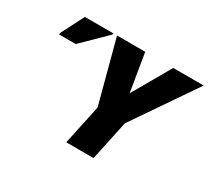

<svg xmlns="http://www.w3.org/2000/svg" viewBox="-140 -939 1261 1163"><g transform="rotate(30 490.5 -357.0)"><path d="M432 0H623L682 -277L981 -714H768L616 -449L572 -714H375L491 -277ZM67 -544H184L347 -704L349 -714H150L70 -558Z"/></g></svg>

Font: Noto Sans Black
Style: Italic
Weight: 900
Italic angle: -12°
Designer: Monotype Design Team
Foundry: Monotype Imaging Inc.
Version: Version 2.013